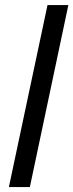

<svg xmlns="http://www.w3.org/2000/svg" viewBox="-20 -758 297 778"><path d="M16 0 172.5 -737.5H257L101 0Z"/></svg>

Font: Epilogue
Style: Italic
Weight: 400
Italic angle: -12°
Designer: Tyler Finck
Foundry: Etcetera Type Co
Version: Version 2.112